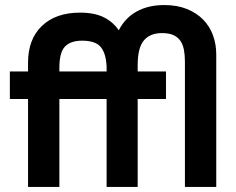

<svg xmlns="http://www.w3.org/2000/svg" viewBox="-20 -740 935 760"><path d="M91 -492Q91 -585 146 -637.5Q201 -690 297 -690Q354 -690 391 -671.5Q428 -653 450 -620Q475 -669 521 -694.5Q567 -720 630 -720Q681 -720 719.5 -704.5Q758 -689 784 -662.5Q810 -636 823 -600.5Q836 -565 836 -525V0H712V-496Q712 -522 708 -543Q704 -564 694 -578.5Q684 -593 666.5 -601Q649 -609 621 -609Q574 -609 549.5 -580Q525 -551 525 -482V-457H637V-348H525V0H402V-348H215V0H91V-348H19V-457H91ZM215 -457H402V-476Q400 -527 379.5 -553Q359 -579 305 -579Q260 -579 237.5 -556Q215 -533 215 -471Z"/></svg>

Font: Tilda Sans Bold
Style: Regular
Weight: 700
Designer: ParaType Ltd
Foundry: ParaType Ltd
Version: Version 1.009